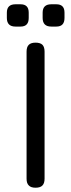

<svg xmlns="http://www.w3.org/2000/svg" viewBox="-20 -876 332 896"><path d="M146 0C160.5 0 171.5 -3.5 178 -10.5C184.5 -17 188 -27.5 188 -42C188 -42 188 -635 188 -635C188 -635 188 -635 188 -635C188 -649.5 184.5 -660.5 178 -667C171.5 -673.5 160.5 -677 146 -677C146 -677 146 -677 146 -677C131.5 -677 121 -673.5 114.5 -667C107.5 -660.5 104 -649.5 104 -635C104 -635 104 -42 104 -42C104 -42 104 -42 104 -42C104 -27.5 107.5 -17 114.5 -10.5C121 -3.5 131.5 0 146 0C146 0 146 0 146 0ZM76 -752C76 -752 76 -752 76 -752C101.5 -752 114 -765.5 114 -792C114 -792 114 -817 114 -817C114 -817 114 -817 114 -817C114 -843 101.5 -856 76 -856C76 -856 52 -856 52 -856C52 -856 52 -856 52 -856C25.5 -856 12 -843 12 -817C12 -817 12 -792 12 -792C12 -792 12 -792 12 -792C12 -765.5 25.5 -752 52 -752C52 -752 76 -752 76 -752ZM243 -752C243 -752 243 -752 243 -752C268.5 -752 281 -765.5 281 -792C281 -792 281 -817 281 -817C281 -817 281 -817 281 -817C281 -843 268.5 -856 243 -856C243 -856 219 -856 219 -856C219 -856 219 -856 219 -856C192.5 -856 179 -843 179 -817C179 -817 179 -792 179 -792C179 -792 179 -792 179 -792C179 -765.5 192.5 -752 219 -752C219 -752 243 -752 243 -752Z"/></svg>

Font: Jura-Fortis-Bold
Style: Bold
Weight: 500
Designer: Daniel Johnson, Alexei Vanyashin, Mirko Velimirovic
Foundry: Daniel Johnson
Version: ""